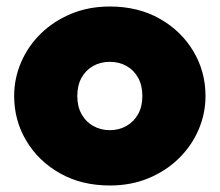

<svg xmlns="http://www.w3.org/2000/svg" viewBox="-20 -555 675 590"><path d="M317.5 15Q230.5 15 164.2 -22.5Q98 -60 60.8 -122.5Q23.5 -185 23.5 -260Q23.5 -314 44.8 -363.5Q66 -413 105.2 -451.5Q144.5 -490 198.5 -512.5Q252.5 -535 317.5 -535Q404.5 -535 470.8 -497.5Q537 -460 574.2 -397.5Q611.5 -335 611.5 -260Q611.5 -206 590.2 -156.5Q569 -107 529.8 -68.5Q490.5 -30 436.8 -7.5Q383 15 317.5 15ZM317.5 -155Q345.5 -155 368.2 -167.8Q391 -180.5 404.2 -204Q417.5 -227.5 417.5 -260Q417.5 -292.5 404.5 -316Q391.5 -339.5 368.8 -352.2Q346 -365 317.5 -365Q289 -365 266.2 -352.2Q243.5 -339.5 230.5 -316Q217.5 -292.5 217.5 -260Q217.5 -227.5 230.8 -204Q244 -180.5 266.8 -167.8Q289.5 -155 317.5 -155Z"/></svg>

Font: Geologica Roman Black
Style: Regular
Weight: 900
Designer: Sindre Bremnes, Frode Helland
Foundry: Monokrom Skriftforlag AS
Version: Version 1.010;gftools[0.9.28]